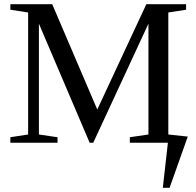

<svg xmlns="http://www.w3.org/2000/svg" viewBox="-20 -675 929 908"><path d="M782 213H750L774 0H594V-26L682 -39V-563L421 0H404L164 -563V-39L252 -26V0H29V-26L113 -39V-616L29 -629V-655H227L440 -157L672 -655H860V-629L776 -616V-39L868 -29Z"/></svg>

Font: Libra Serif Modern
Style: Regular
Weight: 400
Designer: Stefan Peev, Context Ltd
Foundry: Stefan Peev, Context Ltd
Version: Version 1.000